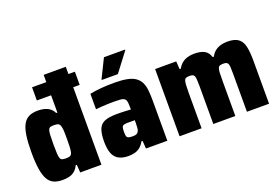

<svg xmlns="http://www.w3.org/2000/svg" viewBox="-100 -1052 1990 1369"><g transform="rotate(-20 895.0 -367.5)"><path d="M196 -588V-688H521V-588ZM177 8Q137 8 109.5 -4.5Q82 -17 65.5 -46.5Q49 -76 41 -126.5Q33 -177 33 -254Q33 -328 40.5 -379Q48 -430 64.5 -460.5Q81 -491 108.5 -504.5Q136 -518 177 -518Q203 -518 225 -512.5Q247 -507 265 -494Q283 -481 295 -457H304V-743H472V0H311L307 -59H298Q286 -33 267.5 -18Q249 -3 226 2.5Q203 8 177 8ZM253 -129Q275 -129 285 -135.5Q295 -142 299 -161Q302 -175 303 -198.5Q304 -222 304 -256Q304 -288 303.5 -309.5Q303 -331 300 -343Q296 -367 285.5 -374Q275 -381 253 -381Q234 -381 223.5 -378Q213 -375 208 -363Q203 -351 201.5 -325.5Q200 -300 200 -255Q200 -210 201.5 -184Q203 -158 208 -146.5Q213 -135 223.5 -132Q234 -129 253 -129Z M675 8Q631 8 602 -8Q573 -24 559.5 -58.5Q546 -93 546 -148Q546 -208 559.5 -241.5Q573 -275 605.5 -288.5Q638 -302 695 -302Q704 -302 716.5 -302Q729 -302 744 -301.5Q759 -301 774.5 -300Q790 -299 804 -298V-319Q804 -346 800.5 -360.5Q797 -375 786.5 -382Q776 -389 756 -390.5Q736 -392 703 -392Q681 -392 658 -391Q635 -390 613 -388.5Q591 -387 571 -385V-502Q610 -510 656.5 -514Q703 -518 755 -518Q813 -518 852 -510.5Q891 -503 915 -486.5Q939 -470 951.5 -445.5Q964 -421 968 -386.5Q972 -352 972 -308V0H810L806 -59H797Q782 -32 763.5 -17.5Q745 -3 722.5 2.5Q700 8 675 8ZM751 -114Q764 -114 772.5 -116Q781 -118 787.5 -123Q794 -128 797 -136Q801 -144 802.5 -158.5Q804 -173 804 -192V-217H749Q729 -217 719 -213Q709 -209 706 -197.5Q703 -186 703 -163Q703 -143 706 -132.5Q709 -122 719.5 -118Q730 -114 751 -114ZM681 -567V-572L751 -714H911V-709L803 -567Z M1065 0V-510H1225L1229 -450H1238Q1252 -475 1270.5 -489.5Q1289 -504 1312.5 -511Q1336 -518 1362 -518Q1413 -518 1441 -502Q1469 -486 1480 -450H1489Q1503 -476 1522 -490.5Q1541 -505 1565 -511.5Q1589 -518 1614 -518Q1669 -518 1697 -497.5Q1725 -477 1734.5 -435.5Q1744 -394 1744 -330V0H1576V-290Q1576 -320 1575 -338Q1574 -356 1569.5 -365Q1565 -374 1556.5 -377Q1548 -380 1534 -380Q1518 -380 1508.5 -376.5Q1499 -373 1494.5 -361.5Q1490 -350 1489 -326.5Q1488 -303 1488 -264V0H1321V-290Q1321 -320 1319.5 -338Q1318 -356 1314 -365Q1310 -374 1301.5 -377Q1293 -380 1278 -380Q1262 -380 1252.5 -376.5Q1243 -373 1239 -361.5Q1235 -350 1233.5 -326.5Q1232 -303 1232 -264V0Z"/></g></svg>

Font: Saira SemiCondensed ExtraBold
Style: Regular
Weight: 800
Width: 4
Designer: Hector Gatti with collaboration of the Omnibus-Type team
Foundry: Omnibus-Type
Version: Version 1.101